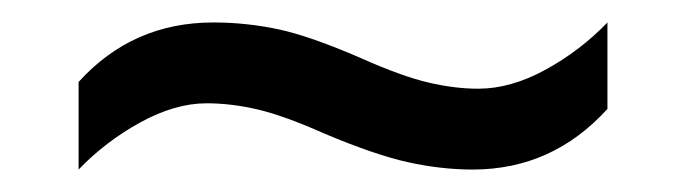

<svg xmlns="http://www.w3.org/2000/svg" viewBox="-20 -438 612 171"><path d="M269 -319Q233 -335 209.5 -340.5Q186 -346 164 -346Q136 -346 105 -329Q74 -312 50 -287V-365Q98 -418 170 -418Q199 -418 227.5 -412Q256 -406 302 -386Q338 -370 361.5 -364.5Q385 -359 406 -359Q435 -359 466 -376Q497 -393 521 -418V-341Q472 -287 401 -287Q373 -287 343.5 -293.5Q314 -300 269 -319Z"/></svg>

Font: Noto Naskh Arabic
Style: Regular
Weight: 400
Designer: Monotype Design Team, David Williams, Mohamad Dakak and Nizar Qandah
Foundry: Monotype Imaging Inc.
Version: Version 2.013